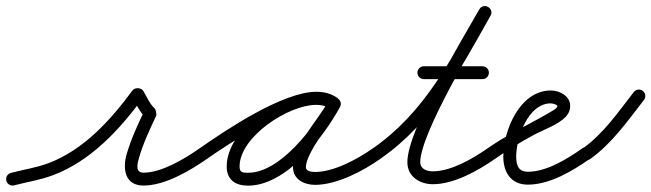

<svg xmlns="http://www.w3.org/2000/svg" viewBox="-34 -577 2124 626"><path d="M12.3 27.3C12.3 27.3 12.3 27.3 12.3 27.3C54.2 16.3 96.6 10 137.5 -5.3C261.3 -51.4 355.5 -153.6 431.9 -257.6C435.6 -262.6 425.3 -265.6 414.8 -266.1C404.4 -266.5 393.8 -264.4 397 -259.1C410.2 -237.4 423.3 -209 442 -192.3C444.1 -190.5 443.4 -197.9 441.9 -205.1C440.4 -212.3 438.1 -219.4 437 -216.9C415.1 -170.1 393.1 -123.6 378.8 -73.8C365.4 -26.8 372.7 28 434 28C504 28 586.7 -21 642 -59.8C651.5 -66.5 653.9 -79.5 647.2 -89C640.5 -98.5 627.5 -100.9 618 -94.2C618 -94.2 618 -94.2 618 -94.2C570.4 -60.9 494.3 -14 434 -14C406 -14 413.9 -43.6 419.2 -62.2C432.8 -109.9 454.2 -154.3 475 -199.1C476.2 -201.6 476 -206.9 474.9 -211.9C473.9 -217 472 -221.9 470 -223.7C454.9 -237.1 443.7 -263.1 433 -280.9C429.7 -286.2 422.9 -289.1 415.9 -289.4C408.9 -289.7 401.8 -287.4 398.1 -282.4C326.8 -185.5 238.6 -87.7 122.9 -44.6C83.3 -29.9 42.2 -24 1.7 -13.3C-9.6 -10.4 -16.3 1.1 -13.3 12.3C-10.4 23.6 1.1 30.3 12.3 27.3Z M612.8 -65C619.4 -55.5 632.5 -53.1 642 -59.8C716 -111.4 906.1 -235.8 997.6 -235.8C1012.6 -235.8 1028.4 -232.8 1040.8 -223.9C1051.6 -216.2 1063.1 -221.6 1069 -230.7C1074.8 -239.8 1075.1 -252.5 1063.5 -259.2C1041.2 -272.1 1022.7 -277.1 996.3 -277.1C883 -277.1 705.1 -155.6 705.1 -34.2C705.1 9.6 734 28.3 774.7 28.3C899.8 28.3 1020.3 -129 1074.4 -227.9C1081.1 -240.2 1075.3 -251.4 1066.1 -256.4C1056.9 -261.5 1044.3 -260.4 1037.6 -248.1C1003.3 -185.6 921.3 -101.5 921.3 -31.6C921.3 8 958.3 25.7 993 25.7C1064.7 25.7 1149.8 -19.4 1207.1 -59.8C1216.6 -66.5 1218.8 -79.6 1212.2 -89.1C1205.5 -98.6 1192.4 -100.8 1182.9 -94.2C1133.1 -59 1055.4 -16.3 993 -16.3C983.5 -16.3 963.3 -18.3 963.3 -31.6C963.3 -79.6 1047.3 -178.4 1074.4 -227.9C1081.1 -240.2 1075.3 -251.4 1066.1 -256.4C1056.9 -261.5 1044.3 -260.4 1037.6 -248.1C992 -164.9 881 -13.7 774.7 -13.7C756.9 -13.7 747.1 -14.7 747.1 -34.2C747.1 -131.4 907 -235.1 996.3 -235.1C1015.5 -235.1 1026.7 -232 1042.5 -222.8C1054 -216.1 1065.1 -221.1 1070.6 -229.6C1076.1 -238.2 1076.1 -250.3 1065.2 -258.1C1045.6 -272.1 1021.5 -277.8 997.6 -277.8C888.7 -277.8 704.8 -154.8 618 -94.2C608.5 -87.6 606.1 -74.5 612.8 -65Z M1207 -59.8C1207 -59.8 1207 -59.8 1207 -59.8C1377.9 -179.1 1464.9 -348.2 1565.3 -525.7C1572.2 -537.8 1566.5 -549.1 1557.3 -554.3C1548.2 -559.4 1535.6 -558.5 1528.7 -546.3C1475.2 -451.7 1294.2 -155.6 1294.2 -48.3C1294.2 -1.5 1334.1 23.6 1377.3 23.6C1446.9 23.6 1525.8 -21.1 1581 -59.8C1590.5 -66.5 1592.9 -79.5 1586.2 -89C1579.5 -98.5 1566.5 -100.9 1557 -94.2C1557 -94.2 1557 -94.2 1557 -94.2C1509.4 -60.9 1437.5 -18.4 1377.3 -18.4C1357.9 -18.4 1336.2 -25.6 1336.2 -48.3C1336.2 -141.6 1517.9 -441.9 1565.3 -525.7C1572.2 -537.8 1566.5 -549.1 1557.3 -554.3C1548.2 -559.4 1535.6 -558.5 1528.7 -546.3C1431.7 -374.9 1348.1 -209.4 1183 -94.2C1173.5 -87.6 1171.1 -74.5 1177.8 -65C1184.4 -55.5 1197.5 -53.1 1207 -59.8ZM1348 -319C1348 -319 1348 -319 1348 -319C1411.7 -319 1475.3 -319 1539 -319C1550.6 -319 1560 -328.4 1560 -340C1560 -351.6 1550.6 -361 1539 -361C1539 -361 1539 -361 1539 -361C1475.3 -361 1411.7 -361 1348 -361C1336.4 -361 1327 -351.6 1327 -340C1327 -328.4 1336.4 -319 1348 -319Z M1581 -59.8C1581 -59.8 1581 -59.8 1581 -59.8C1621.2 -87.8 1662.7 -113.7 1705.9 -136.9C1737.7 -153.9 1784.1 -169.5 1809.6 -195.2C1819.6 -205.2 1825 -217.7 1825 -232C1825 -264.1 1790.3 -282 1762 -282C1660.7 -282 1607 -151.9 1607 -66C1607 -15.5 1632.1 25 1687 25C1758.9 25 1833.5 -20 1890.1 -59.8C1899.6 -66.5 1901.8 -79.6 1895.2 -89.1C1888.5 -98.6 1875.4 -100.8 1865.9 -94.2C1865.9 -94.2 1865.9 -94.2 1865.9 -94.2C1817.2 -59.9 1749.3 -17 1687 -17C1656.2 -17 1649 -38.9 1649 -66C1649 -126.8 1687 -240 1762 -240C1766.3 -240 1783 -236 1783 -232C1783 -224.4 1773.6 -219.6 1768.1 -216.3C1697.7 -174 1625.3 -141.9 1557 -94.2C1547.5 -87.6 1545.1 -74.5 1551.8 -65C1558.4 -55.5 1571.5 -53.1 1581 -59.8Z M1890.2 -58.5C1890.2 -58.5 1890.2 -58.5 1890.2 -58.5C1961.4 -109.2 2012.5 -182.9 2065.6 -251.1C2072.7 -260.3 2071 -273.5 2061.9 -280.6C2052.7 -287.7 2039.5 -286 2032.4 -276.9C1982 -212.1 1933.5 -140.8 1865.8 -92.8C1856.4 -86.1 1854.2 -73 1860.9 -63.5C1867.6 -54 1880.7 -51.8 1890.2 -58.5Z"/></svg>

Font: FRB American Cursive Guidelines Medium
Style: Italic
Weight: 500
Italic angle: -25°
Version: Version 2.0;Modular Font Editor K font №1